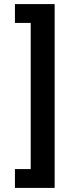

<svg xmlns="http://www.w3.org/2000/svg" viewBox="-20 -780 369 938"><path d="M247 -760V138H53V46H130V-668H53V-760Z"/></svg>

Font: IBM Plex Sans KR SemiBold
Style: Regular
Weight: 600
Designer: Mike Abbink; Paul van der Laan; Pieter van Rosmalen; Wujin Sim; Chorong Kim; Dohee Lee;
Foundry: Sandoll Inc.
Version: Version 1.000